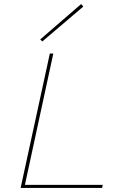

<svg xmlns="http://www.w3.org/2000/svg" viewBox="-20 -920 603 940"><path d="M388 -888 187 -717 177 -727 377 -900ZM102 -15H483L480 0H81L224 -658H241Z"/></svg>

Font: EauTestInfant Thin
Style: Italic
Weight: 250
Italic angle: -12°
Designer: Christian Thalmann (Catharsis Fonts)
Version: Version 0.001;PS 000.001;hotconv 1.0.88;makeotf.lib2.5.64775